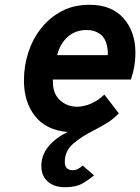

<svg xmlns="http://www.w3.org/2000/svg" viewBox="-20 -543 588 806"><path d="M253.5 243Q207 243 180.2 218.8Q153.5 194.5 153.5 154Q153.5 109 182.5 73Q211.5 37 263.5 11Q174 3.5 127.2 -55.5Q80.5 -114.5 80.5 -205.5Q80.5 -266.5 99 -323.2Q117.5 -380 153.2 -425Q189 -470 239.8 -496.5Q290.5 -523 355.5 -523Q448.5 -523 498.5 -466.5Q548.5 -410 548.5 -320.5Q548.5 -263.5 529.5 -209H202V-199Q202 -149.5 232 -122.2Q262 -95 303 -95Q333.5 -95 364.2 -109Q395 -123 418 -146L479 -67Q456 -43.5 431.2 -28Q406.5 -12.5 369 7Q322 30 287 60.5Q252 91 252 136.5Q252 154.5 260.8 163Q269.5 171.5 283.5 171.5Q298 171.5 308.5 165.5Q319 159.5 327 152L374.5 193Q356 209.5 327.8 226.2Q299.5 243 253.5 243ZM220 -311.5H432.5Q433 -319.5 432.5 -326.5Q432 -333.5 431 -340Q425.5 -380.5 401.8 -398.8Q378 -417 344 -417Q297 -417 264.8 -388.8Q232.5 -360.5 220 -311.5Z"/></svg>

Font: Overpass
Style: Bold Italic
Weight: 700
Italic angle: -10°
Designer: Delve Withrington, Dave Bailey, Thomas Jockin
Foundry: Delve Fonts LLC
Version: Version 4.000; ttfautohint (v1.8.3)